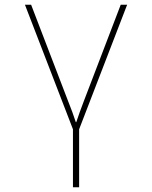

<svg xmlns="http://www.w3.org/2000/svg" viewBox="-20 -548 640 808"><path d="M287 240V-4L85 -528H111L266 -124Q277 -97 284.5 -76Q292 -55 299 -34H301Q308 -55 315.5 -76Q323 -97 333 -123L488 -528H515L313 -4V240Z"/></svg>

Font: Noto Sans Mono Thin
Style: Regular
Weight: 100
Designer: Monotype Design Team
Foundry: Monotype Imaging Inc.
Version: Version 2.014